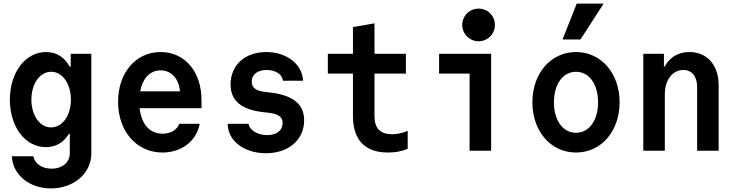

<svg xmlns="http://www.w3.org/2000/svg" viewBox="-20 -840 4100 1070"><path d="M369 -94V15C369 65 327 100 267 100C214 100 173 72 166 31H46C51 134 143 210 264 210C391 210 489 126 489 15V-540H374V-468H369C340 -521 295 -550 237 -550C121 -550 35 -436 35 -285C35 -133 120 -20 236 -20C291 -20 335 -46 364 -94ZM265 -130C202 -130 155 -196 155 -285C155 -374 202 -440 265 -440C328 -440 375 -374 375 -285C375 -196 328 -130 265 -130Z M758 -237H1103V-282C1103 -441 1010 -550 875 -550C737 -550 638 -435 638 -273C638 -108 741 10 886 10C992 10 1075 -54 1093 -150H979C967 -116 931 -95 886 -95C814 -95 768 -148 758 -237ZM875 -448C934 -448 977 -402 983 -331H761C775 -404 817 -448 875 -448Z M1249 -150C1249 -56 1340 14 1462 14C1588 14 1675 -61 1675 -169C1675 -260 1613 -310 1482 -325L1455 -328C1405 -334 1383 -352 1383 -385C1383 -425 1415 -450 1466 -450C1516 -450 1553 -426 1557 -390H1669C1665 -482 1578 -550 1464 -550C1345 -550 1265 -477 1265 -370C1265 -279 1324 -229 1447 -215L1474 -212C1531 -206 1555 -189 1555 -154C1555 -113 1521 -87 1469 -87C1416 -87 1371 -114 1365 -150Z M2067 -193V-430H2242V-540H2067V-710L1947 -689V-540H1807V-430H1947V-193C1947 -60 2014 10 2142 10C2183 10 2222 3 2252 -11V-111C2223 -98 2193 -92 2165 -92C2099 -92 2067 -125 2067 -193Z M2717 -540H2427V-430H2597V0H2717ZM2556 -701C2556 -651 2597 -610 2647 -610C2698 -610 2738 -651 2738 -701C2738 -752 2698 -792 2647 -792C2597 -792 2556 -752 2556 -701Z M3190 10C3330 10 3433 -108 3433 -270C3433 -432 3330 -550 3190 -550C3050 -550 2947 -432 2947 -270C2947 -108 3050 10 3190 10ZM3190 -100C3117 -100 3067 -169 3067 -270C3067 -371 3117 -440 3190 -440C3263 -440 3313 -371 3313 -270C3313 -169 3263 -100 3190 -100ZM3344 -820H3194L3115 -620H3215Z M3565 0H3685V-315C3685 -394 3728 -450 3788 -450C3836 -450 3865 -414 3865 -355V0H3985V-365C3985 -477 3921 -550 3822 -550C3760 -550 3712 -521 3684 -469H3680V-540H3565Z"/></svg>

Font: CommitMono-dimboump
Style: Bold
Weight: 700
Monospace: yes
Designer: Eigil Nikolajsen
Foundry: Eigil Nikolajsen
Version: Version 1.143